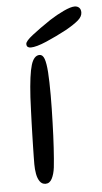

<svg xmlns="http://www.w3.org/2000/svg" viewBox="-49 -637 367 692"><g transform="rotate(-5 135.0 -291.0)"><path d="M88 22.5Q75 22.5 67.2 11.5Q59.5 0.5 56.5 -16.2Q53.5 -33 53.5 -51Q53.5 -63.5 53.8 -79.5Q54 -95.5 54.5 -114.8Q55 -134 55.5 -155.5Q56 -177 56.8 -199.8Q57.5 -222.5 58.5 -246.2Q59.5 -270 60.5 -293Q65.5 -375.5 75.8 -408.8Q86 -442 106.5 -442Q118 -442 123.8 -426Q129.5 -410 131.8 -377.5Q134 -345 134 -294Q134 -270 133.5 -245Q133 -220 132.2 -195.5Q131.5 -171 130.5 -148Q129.5 -125 128.2 -104Q127 -83 125.5 -65.2Q124 -47.5 122.5 -33.5Q119.5 -9.5 111.2 6.5Q103 22.5 88 22.5ZM77.5 -471.5Q70.5 -471.5 66.5 -474.8Q62.5 -478 62.5 -485.5Q62.5 -495.5 89 -516.2Q115.5 -537 156.5 -564.5Q182 -581 207.8 -593Q233.5 -605 247.5 -605Q257.5 -605 263.8 -599Q270 -593 270 -582Q270 -567 254.8 -553.8Q239.5 -540.5 208.5 -523Q172 -503.5 134.8 -487.5Q97.5 -471.5 77.5 -471.5Z"/></g></svg>

Font: Gluten ExtraLight
Style: Regular
Weight: 250
Designer: Tyler Finck
Foundry: Etcetera Type Company
Version: Version 1.300